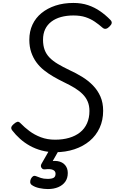

<svg xmlns="http://www.w3.org/2000/svg" viewBox="-20 -1014 791 1303"><path d="M354 19Q306 19 263 7.5Q220 -4 183 -24.5Q146 -45 116 -72Q86 -99 63 -129Q54 -141 57 -151Q60 -161 73 -172Q88 -185 98 -187.5Q108 -190 121 -176Q146 -150 180 -124.5Q214 -99 257.5 -82.5Q301 -66 354 -66Q406 -66 449 -78.5Q492 -91 523 -115.5Q554 -140 570.5 -177Q587 -214 587 -261Q587 -297 575 -325Q563 -353 540.5 -375.5Q518 -398 486 -417.5Q454 -437 412 -457Q377 -474 342.5 -494Q308 -514 278.5 -537.5Q249 -561 227 -591Q205 -621 192 -659Q179 -697 179 -744Q179 -801 200.5 -847Q222 -893 262 -925.5Q302 -958 356.5 -976Q411 -994 478 -994Q533 -994 577.5 -979Q622 -964 659.5 -938Q697 -912 729 -879Q740 -868 738 -857Q736 -846 723 -834Q712 -822 700 -819Q688 -816 677 -825Q651 -848 623 -867Q595 -886 560.5 -897.5Q526 -909 478 -909Q432 -909 394 -898.5Q356 -888 328.5 -867Q301 -846 286.5 -815.5Q272 -785 272 -744Q272 -705 283 -675.5Q294 -646 316.5 -623Q339 -600 372.5 -580Q406 -560 450 -539Q496 -518 537.5 -492.5Q579 -467 611 -434Q643 -401 661.5 -359Q680 -317 680 -262Q680 -198 656 -146Q632 -94 588.5 -57.5Q545 -21 485 -1Q425 19 354 19ZM305 269Q277 269 246.5 262.5Q216 256 195 241Q185 233 185 221Q185 209 190 199Q197 186 205.5 181.5Q214 177 226 182Q238 187 257 193.5Q276 200 303 200Q331 200 344 192.5Q357 185 357 165Q357 147 339.5 139Q322 131 287 135Q276 136 271 133.5Q266 131 261 124Q257 117 257.5 110.5Q258 104 262 97L325 -13H390L323 105L294 89Q338 74 371 79.5Q404 85 422 106.5Q440 128 440 160Q440 195 423 219Q406 243 375.5 256Q345 269 305 269Z"/></svg>

Font: Playwrite DE VA
Style: Regular
Weight: 400
Designer: Veronika Burian, José Scaglione
Foundry: TypeTogether
Version: Version 1.002